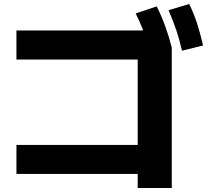

<svg xmlns="http://www.w3.org/2000/svg" viewBox="-20 -875 1040 958"><path d="M667 63V-7H62V-152H667V-578H62V-723H804L837 -638V63ZM731 -608Q716 -666 698.5 -713Q681 -760 657 -808L762 -843Q786 -795 804 -745.5Q822 -696 837 -638ZM888 -622Q875 -680 858.5 -727.5Q842 -775 821 -824L924 -855Q948 -806 964 -756Q980 -706 993 -648Z"/></svg>

Font: M PLUS 2 Thin ExtraBold
Style: Regular
Weight: 800
Version: Version 1.001